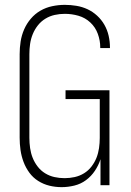

<svg xmlns="http://www.w3.org/2000/svg" viewBox="-20 -763 540 791"><path d="M234 8Q208 8 183.5 2Q159 -4 137.5 -17.5Q116 -31 101 -51.5Q86 -72 77 -96Q68 -120 64.5 -145Q61 -170 61 -195V-540Q61 -566 65 -592Q69 -618 79.5 -642Q90 -666 107 -686Q124 -706 146.5 -719Q169 -732 195 -737.5Q221 -743 247 -743Q271 -743 295 -739Q319 -735 340.5 -725Q362 -715 380 -698.5Q398 -682 410 -661Q422 -640 427.5 -616Q433 -592 433 -568V-565H393V-568Q393 -596 383 -623.5Q373 -651 352 -670.5Q331 -690 303.5 -698Q276 -706 247 -706Q226 -706 205.5 -701.5Q185 -697 167 -686Q149 -675 136 -658.5Q123 -642 115 -622.5Q107 -603 104 -582Q101 -561 101 -540V-195Q101 -174 104 -153Q107 -132 114.5 -113Q122 -94 135 -77Q148 -60 166 -49Q184 -38 204.5 -33.5Q225 -29 246 -29Q267 -29 287.5 -33.5Q308 -38 326 -49Q344 -60 357 -77Q370 -94 377.5 -113Q385 -132 388 -153Q391 -174 391 -195V-355H250V-391H431V0H394V-107Q386 -82 371 -59.5Q356 -37 334.5 -21Q313 -5 286.5 1.5Q260 8 234 8Z"/></svg>

Font: Iosevka Term Curly Extralight
Style: Regular
Weight: 200
Designer: Belleve Invis
Foundry: Belleve Invis
Version: Version 32.3.0